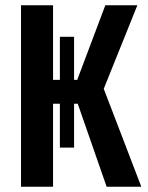

<svg xmlns="http://www.w3.org/2000/svg" viewBox="-20 -711 564 731"><path d="M518 0H386L276 -316H262V-149H208V-316H182V0H60V-691H182V-407H208V-571H262V-407H274L381 -691H503L375 -373Z"/></svg>

Font: Fira Sans Compressed Medium
Style: Regular
Weight: 500
Width: 1
Designer: bBox Type GmbH & Carrois Corporate GbR & Edenspiekermann AG
Foundry: bBox Type GmbH & Carrois Corporate GbR & Edenspiekermann AG
Version: Version 4.301